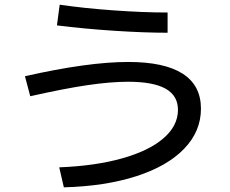

<svg xmlns="http://www.w3.org/2000/svg" viewBox="-20 -764 978 815"><path d="M735.4 -297.9Q735.4 -357.9 682.9 -387.5Q630.4 -417 523.4 -417Q449.7 -417 351.6 -402.6Q253.4 -388.2 108.4 -355.5L85.9 -440.4Q353 -501 524.4 -501Q677.7 -501 755.4 -451.2Q833 -401.4 833 -302.7Q833 -206.5 761.7 -132.6Q690.4 -58.6 558.8 -16.1Q427.2 26.4 251 31.2L231.4 -53.7Q383.8 -59.6 497.8 -91.6Q611.8 -123.5 673.6 -176.8Q735.4 -230 735.4 -297.9ZM221.7 -656.2 233.4 -744.1Q335.9 -729 461.7 -720Q587.4 -710.9 691.4 -710.9V-625Q593.3 -625 465.6 -633.3Q337.9 -641.6 221.7 -656.2Z"/></svg>

Font: Pretendard Medium
Style: Regular
Weight: 500
Designer: Base glyphs from Inter by Rasmus Andersson; Hangeul glyphs from Noto Sans CJK(Source Han Sans) by Jang Soo-young and Kan
Foundry: Kil Hyung-jin
Version: Version 1.309